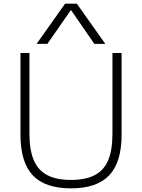

<svg xmlns="http://www.w3.org/2000/svg" viewBox="-20 -1020 777 1050"><path d="M368 10Q226 10 159 -61.5Q92 -133 92 -283V-730H141V-290Q141 -200 164.5 -144.5Q188 -89 238 -62.5Q288 -36 368 -36Q448 -36 498.5 -62.5Q549 -89 572 -144.5Q595 -200 595 -290V-730H645V-283Q645 -133 577.5 -61.5Q510 10 368 10ZM180 -780 336 -1000H400L556 -780H496L369 -964H367L239 -780Z"/></svg>

Font: M PLUS 2 Light
Style: Regular
Weight: 300
Designer: Coji Morishita
Foundry: UNDERFOREST DESIGN
Version: Version 1.001